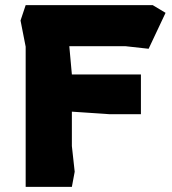

<svg xmlns="http://www.w3.org/2000/svg" viewBox="-20 -728 671 748"><path d="M80 0V-546L60 -648L80 -708H575L625 -678L559 -538L469 -548H250L260 -438H529V-283H408L260 -293V-159L271 -59L260 0Z"/></svg>

Font: Rowdies
Style: Regular
Weight: 400
Designer: Jaikishan Patel
Version: Version 1.000; ttfautohint (v1.8.3)